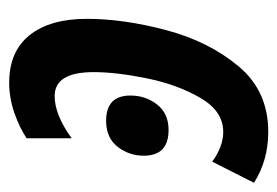

<svg xmlns="http://www.w3.org/2000/svg" viewBox="-143 -481 604 418"><g transform="rotate(-90 159.0 -272.0)"><path d="M160 -290Q160 -343 105 -343Q68 -343 48.5 -318Q29 -293 29 -261Q29 -207 85 -207Q121 -207 140.5 -232Q160 -257 160 -290ZM327 -385Q327 -465 291.5 -509.5Q256 -554 188 -554Q154 -554 121.5 -542.5Q89 -531 67 -516V-418Q118 -455 159 -455Q211 -455 211 -370Q211 -321 197.5 -254.5Q184 -188 155 -138Q126 -88 81 -88Q49 -88 16 -112L-30 -21Q19 10 81 10Q170 10 224 -55Q278 -120 302.5 -212.5Q327 -305 327 -385Z"/></g></svg>

Font: Noto Sans Display Condensed
Style: Bold Italic
Weight: 700
Width: 3
Designer: Monotype Design team
Foundry: Monotype Imaging Inc.
Version: 1.000